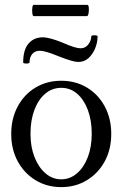

<svg xmlns="http://www.w3.org/2000/svg" viewBox="-20 -756 502 787"><path d="M231 11Q172 11 125.5 -17.5Q79 -46 52.5 -95Q26 -144 26 -207Q26 -270 52.5 -319.5Q79 -369 125.5 -397Q172 -425 231 -425Q290 -425 336.5 -397Q383 -369 409.5 -319.5Q436 -270 436 -207Q436 -144 409.5 -95Q383 -46 336.5 -17.5Q290 11 231 11ZM231 -21Q267 -21 295.5 -45.5Q324 -70 340 -112Q356 -154 356 -208Q356 -263 340 -305.5Q324 -348 296 -372Q268 -396 231 -396Q194 -396 165.5 -372Q137 -348 121 -305.5Q105 -263 105 -208Q105 -154 121.5 -112Q138 -70 166.5 -45.5Q195 -21 231 -21ZM301 -502Q279 -502 221 -525Q192 -537 173 -542.5Q154 -548 144 -548Q123 -548 112 -534.5Q101 -521 101 -500Q101 -497 94.5 -496Q88 -495 81.5 -496Q75 -497 75 -500Q75 -552 97 -577.5Q119 -603 155 -603Q169 -603 189.5 -597.5Q210 -592 237 -581Q264 -569 282 -563.5Q300 -558 310 -558Q330 -558 342 -574Q354 -590 354 -606Q354 -610 360.5 -611Q367 -612 373.5 -611Q380 -610 380 -607Q380 -583 370.5 -559Q361 -535 343.5 -518.5Q326 -502 301 -502ZM118 -690Q114 -690 112.5 -701.5Q111 -713 112.5 -724.5Q114 -736 118 -736H338Q343 -736 344 -724.5Q345 -713 343 -701.5Q341 -690 336 -690Z"/></svg>

Font: Junicode VF
Style: Regular
Weight: 400
Designer: Peter S. Baker
Version: Version 2.213